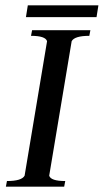

<svg xmlns="http://www.w3.org/2000/svg" viewBox="-20 -698 388 718"><path d="M84 -678H348L341 -634H77ZM2 0 6 -21Q61 -21 72 -41L156 -544Q150 -564 96 -564L100 -585H318L314 -564Q259 -564 248 -544L164 -41Q170 -21 224 -21L220 0Z"/></svg>

Font: Judson
Style: Italic
Weight: 400
Italic angle: -9.5°
Version: Version 20110429